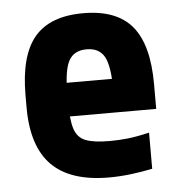

<svg xmlns="http://www.w3.org/2000/svg" viewBox="-44 -572 588 625"><g transform="rotate(-5 250.0 -260.0)"><path d="M288 10Q162 10 101 -51.5Q40 -113 40 -240V-280Q40 -409 90.5 -469.5Q141 -530 250 -530Q359 -530 409.5 -469.5Q460 -409 460 -280V-199H108V-309H350L326 -274Q326 -351 309 -381.5Q292 -412 251 -412Q210 -412 193 -381.5Q176 -351 176 -274V-246Q176 -188 185.5 -158.5Q195 -129 221.5 -118.5Q248 -108 300 -108Q329 -108 358 -111Q387 -114 430 -124V-6Q397 1 360 5.5Q323 10 288 10Z"/></g></svg>

Font: M PLUS Code Latin
Style: Bold
Weight: 700
Designer: Coji Morishita
Foundry: UNDERFOREST DESIGN
Version: Version 1.002; ttfautohint (v1.8.3)